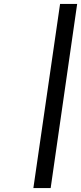

<svg xmlns="http://www.w3.org/2000/svg" viewBox="-20 -830 408 966"><path d="M147.9 116.2 282.2 -810.1H368.2L234.9 116.2Z"/></svg>

Font: Trueno
Style: Italic
Weight: 400
Designer: Julieta Ulanovsky
Foundry: Julieta Ulanovsky
Version: Version 3.001b | FøM Fix